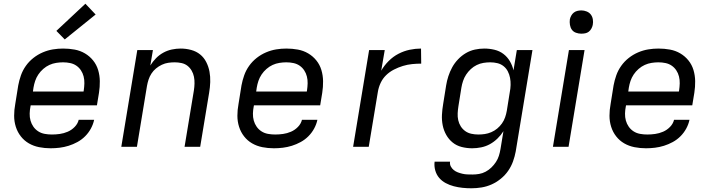

<svg xmlns="http://www.w3.org/2000/svg" viewBox="-20 -789 3840 1032"><path d="M252 8Q220 8 190 2Q160 -4 135 -18.5Q110 -33 92 -56Q74 -79 65 -107.5Q56 -136 56 -167Q56 -198 62 -230L78 -330Q83 -357 92.5 -384Q102 -411 119 -435Q136 -459 159.5 -477.5Q183 -496 210 -507.5Q237 -519 264.5 -523.5Q292 -528 319 -528Q351 -528 381 -522.5Q411 -517 436.5 -502Q462 -487 480.5 -464Q499 -441 507.5 -412.5Q516 -384 516.5 -353Q517 -322 512 -290L501 -223H145L144 -218Q140 -198 139.5 -178.5Q139 -159 144 -141Q149 -123 159.5 -108Q170 -93 185.5 -83Q201 -73 220 -69.5Q239 -66 259 -66Q280 -66 301.5 -69Q323 -72 344 -81Q365 -90 381.5 -107Q398 -124 403 -145H486Q481 -121 468.5 -98Q456 -75 437.5 -56.5Q419 -38 396 -25.5Q373 -13 349 -5.5Q325 2 300.5 5Q276 8 252 8ZM157 -297H429L430 -302Q433 -322 433.5 -341Q434 -360 429.5 -378Q425 -396 415 -411Q405 -426 390.5 -436Q376 -446 357.5 -450Q339 -454 319 -454Q301 -454 282 -451Q263 -448 245.5 -440Q228 -432 212.5 -418.5Q197 -405 186 -388.5Q175 -372 169 -354Q163 -336 160 -318ZM328 -577 283 -623 439 -769 494 -711Z M632 0 718 -520H802L788 -437Q801 -458 818.5 -476Q836 -494 858 -506Q880 -518 904 -523Q928 -528 951 -528Q980 -528 1007.5 -520.5Q1035 -513 1055.5 -496.5Q1076 -480 1088.5 -455.5Q1101 -431 1106 -404Q1111 -377 1110 -348Q1109 -319 1104 -290L1056 0H972L1022 -302Q1025 -321 1025.5 -340Q1026 -359 1022.5 -376.5Q1019 -394 1010 -409.5Q1001 -425 987.5 -435.5Q974 -446 956 -450Q938 -454 919 -454Q902 -454 884.5 -451.5Q867 -449 850 -441Q833 -433 818.5 -421Q804 -409 794 -393.5Q784 -378 778.5 -361Q773 -344 770 -327L716 0Z M1452 8Q1420 8 1390 2Q1360 -4 1335 -18.5Q1310 -33 1292 -56Q1274 -79 1265 -107.5Q1256 -136 1256 -167Q1256 -198 1262 -230L1278 -330Q1283 -357 1292.5 -384Q1302 -411 1319 -435Q1336 -459 1359.5 -477.5Q1383 -496 1410 -507.5Q1437 -519 1464.5 -523.5Q1492 -528 1519 -528Q1551 -528 1581 -522.5Q1611 -517 1636.5 -502Q1662 -487 1680.5 -464Q1699 -441 1707.5 -412.5Q1716 -384 1716.5 -353Q1717 -322 1712 -290L1701 -223H1345L1344 -218Q1340 -198 1339.5 -178.5Q1339 -159 1344 -141Q1349 -123 1359.5 -108Q1370 -93 1385.5 -83Q1401 -73 1420 -69.5Q1439 -66 1459 -66Q1480 -66 1501.5 -69Q1523 -72 1544 -81Q1565 -90 1581.5 -107Q1598 -124 1603 -145H1686Q1681 -121 1668.5 -98Q1656 -75 1637.5 -56.5Q1619 -38 1596 -25.5Q1573 -13 1549 -5.5Q1525 2 1500.5 5Q1476 8 1452 8ZM1357 -297H1629L1630 -302Q1633 -322 1633.5 -341Q1634 -360 1629.5 -378Q1625 -396 1615 -411Q1605 -426 1590.5 -436Q1576 -446 1557.5 -450Q1539 -454 1519 -454Q1501 -454 1482 -451Q1463 -448 1445.5 -440Q1428 -432 1412.5 -418.5Q1397 -405 1386 -388.5Q1375 -372 1369 -354Q1363 -336 1360 -318Z M1878 0 1964 -520H2048L2029 -409Q2045 -437 2069 -461Q2093 -485 2122 -500Q2151 -515 2182 -521.5Q2213 -528 2243 -528L2244 -447Q2220 -447 2195 -444.5Q2170 -442 2145.5 -434.5Q2121 -427 2097.5 -415Q2074 -403 2055.5 -385Q2037 -367 2026 -343.5Q2015 -320 2011 -295L1962 0Z M2514 223Q2489 223 2465.5 220.5Q2442 218 2419 212Q2396 206 2375.5 195Q2355 184 2340.5 167Q2326 150 2319.5 127Q2313 104 2316 80H2399Q2397 94 2403 105.5Q2409 117 2419 125Q2429 133 2441 137.5Q2453 142 2466 145Q2479 148 2492.5 148.5Q2506 149 2520 149Q2537 149 2555 146Q2573 143 2590 134Q2607 125 2621 111.5Q2635 98 2645.5 82Q2656 66 2661.5 48.5Q2667 31 2670 13L2686 -84Q2673 -63 2654 -44.5Q2635 -26 2613 -14Q2591 -2 2566.5 3Q2542 8 2518 8Q2489 8 2461.5 1Q2434 -6 2413 -23Q2392 -40 2378.5 -64Q2365 -88 2359.5 -115.5Q2354 -143 2355.5 -172Q2357 -201 2362 -230L2378 -330Q2382 -355 2390 -379.5Q2398 -404 2410.5 -427Q2423 -450 2442 -470Q2461 -490 2484 -503.5Q2507 -517 2532.5 -522.5Q2558 -528 2583 -528Q2611 -528 2638 -521.5Q2665 -515 2686 -499Q2707 -483 2720.5 -460Q2734 -437 2740 -411L2758 -520H2842L2752 25Q2747 52 2737.5 78.5Q2728 105 2711.5 129Q2695 153 2671.5 172Q2648 191 2622 202.5Q2596 214 2568.5 218.5Q2541 223 2514 223ZM2551 -66Q2568 -66 2585.5 -68.5Q2603 -71 2620.5 -78.5Q2638 -86 2652.5 -98Q2667 -110 2678 -125.5Q2689 -141 2695 -158.5Q2701 -176 2704 -193L2720 -293Q2724 -313 2724.5 -332.5Q2725 -352 2721.5 -370.5Q2718 -389 2709.5 -405.5Q2701 -422 2686.5 -433.5Q2672 -445 2653.5 -449.5Q2635 -454 2615 -454Q2597 -454 2578.5 -451Q2560 -448 2542.5 -439.5Q2525 -431 2510.5 -417.5Q2496 -404 2485.5 -388Q2475 -372 2469 -354Q2463 -336 2460 -318L2444 -218Q2441 -199 2440 -180Q2439 -161 2443 -143Q2447 -125 2456.5 -110Q2466 -95 2480.5 -84.5Q2495 -74 2513.5 -70Q2532 -66 2551 -66Z M2952 0 3038 -520H3122L3036 0ZM3104 -608Q3090 -608 3076 -613Q3062 -618 3054 -629Q3046 -640 3043.5 -655Q3041 -670 3043 -685Q3045 -695 3050.5 -705Q3056 -715 3064.5 -721.5Q3073 -728 3083.5 -730.5Q3094 -733 3105 -733Q3119 -733 3133 -727.5Q3147 -722 3155.5 -711Q3164 -700 3166.5 -685Q3169 -670 3166 -655Q3164 -645 3158.5 -635Q3153 -625 3144.5 -618.5Q3136 -612 3125.5 -610Q3115 -608 3104 -608Z M3452 8Q3420 8 3390 2Q3360 -4 3335 -18.5Q3310 -33 3292 -56Q3274 -79 3265 -107.5Q3256 -136 3256 -167Q3256 -198 3262 -230L3278 -330Q3283 -357 3292.5 -384Q3302 -411 3319 -435Q3336 -459 3359.5 -477.5Q3383 -496 3410 -507.5Q3437 -519 3464.5 -523.5Q3492 -528 3519 -528Q3551 -528 3581 -522.5Q3611 -517 3636.5 -502Q3662 -487 3680.5 -464Q3699 -441 3707.5 -412.5Q3716 -384 3716.5 -353Q3717 -322 3712 -290L3701 -223H3345L3344 -218Q3340 -198 3339.5 -178.5Q3339 -159 3344 -141Q3349 -123 3359.5 -108Q3370 -93 3385.5 -83Q3401 -73 3420 -69.5Q3439 -66 3459 -66Q3480 -66 3501.5 -69Q3523 -72 3544 -81Q3565 -90 3581.5 -107Q3598 -124 3603 -145H3686Q3681 -121 3668.5 -98Q3656 -75 3637.5 -56.5Q3619 -38 3596 -25.5Q3573 -13 3549 -5.5Q3525 2 3500.5 5Q3476 8 3452 8ZM3357 -297H3629L3630 -302Q3633 -322 3633.5 -341Q3634 -360 3629.5 -378Q3625 -396 3615 -411Q3605 -426 3590.5 -436Q3576 -446 3557.5 -450Q3539 -454 3519 -454Q3501 -454 3482 -451Q3463 -448 3445.5 -440Q3428 -432 3412.5 -418.5Q3397 -405 3386 -388.5Q3375 -372 3369 -354Q3363 -336 3360 -318Z"/></svg>

Font: Iosevka Aile Oblique
Style: Regular
Weight: 400
Italic angle: -9°
Designer: Belleve Invis
Foundry: Belleve Invis
Version: Version 31.1.0; ttfautohint (v1.8.4)